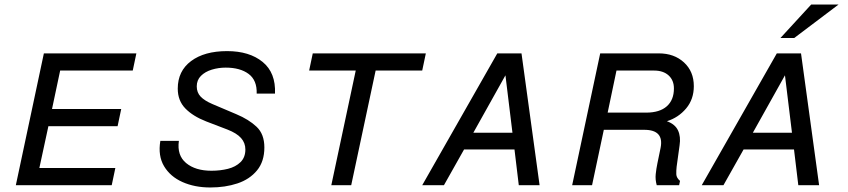

<svg xmlns="http://www.w3.org/2000/svg" viewBox="-20 -819 3748 849"><path d="M500 -261H194L154 -76H490L474 0H50L174 -583H583L567 -507H246L210 -337H516Z M910 10Q841 10 787 -14Q733 -38 705.5 -84Q678 -130 689 -196H771Q762 -132 803 -98Q844 -64 915 -64Q954 -64 988 -72.5Q1022 -81 1043.5 -102Q1065 -123 1065 -158Q1065 -187 1046 -208.5Q1027 -230 986 -246L892 -282Q833 -305 799.5 -339.5Q766 -374 766 -427Q766 -505 825 -549Q884 -593 984 -593Q1083 -593 1141.5 -545Q1200 -497 1196 -405H1115Q1117 -464 1079.5 -492Q1042 -520 978 -520Q946 -520 916.5 -511Q887 -502 868.5 -483.5Q850 -465 850 -437Q850 -410 867 -392Q884 -374 919 -359L1025 -314Q1080 -291 1114.5 -258.5Q1149 -226 1149 -167Q1149 -105 1116.5 -65.5Q1084 -26 1030 -8Q976 10 910 10Z M1847 -507H1641L1533 0H1445L1553 -507H1347L1363 -583H1863Z M1943 0H1847L2179 -583H2286L2366 0H2274L2255 -158H2032ZM2073 -232H2246L2215 -486Z M2510 0 2634 -583H2893Q2961 -583 3004.5 -543Q3048 -503 3048 -438Q3048 -380 3014 -339.5Q2980 -299 2929 -283Q2965 -270 2978 -242.5Q2991 -215 2985 -176L2972 -82Q2970 -64 2970.5 -48.5Q2971 -33 2987 -19L2983 0H2884Q2877 -25 2879.5 -49Q2882 -73 2887 -97L2901 -165Q2917 -245 2829 -245H2650L2598 0ZM2667 -321H2837Q2897 -321 2928.5 -349Q2960 -377 2960 -428Q2960 -464 2936.5 -485.5Q2913 -507 2872 -507H2706Z M3179 0H3083L3415 -583H3522L3602 0H3510L3491 -158H3268ZM3309 -232H3482L3451 -486ZM3431 -651 3567 -799H3688L3492 -651Z"/></svg>

Font: Fragment Mono SC
Style: Italic
Weight: 400
Italic angle: -12°
Monospace: yes
Designer: Wei Huang based on Nimbus Sans by URW Studio, based on Helvetica by Max Miedinger.
Foundry: Wei Huang
Version: Version 1.012; ttfautohint (v1.8.4.7-5d5b)